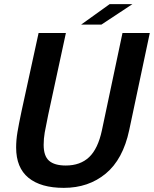

<svg xmlns="http://www.w3.org/2000/svg" viewBox="-20 -897 744 928"><path d="M604.5 -268Q574.5 -127 491.2 -58Q408 11 288.5 11Q177 11 117.5 -37.8Q58 -86.5 58 -184Q58 -220.5 64.5 -259Q71 -297.5 84 -359L166.5 -737.5H298.5L213 -342Q201.5 -287 196.2 -256.8Q191 -226.5 191 -197Q191 -143 217.2 -120Q243.5 -97 298 -97Q368 -97 410.8 -137.5Q453.5 -178 472.5 -267L572 -737.5H704ZM372 -778 510 -877H620L470 -778Z"/></svg>

Font: Epilogue SemiBold
Style: Italic
Weight: 600
Italic angle: -12°
Designer: Tyler Finck
Foundry: Etcetera Type Co
Version: Version 2.111; ttfautohint (v1.8.3)